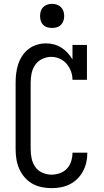

<svg xmlns="http://www.w3.org/2000/svg" viewBox="-20 -968 540 996"><path d="M247 8Q221 8 195 2.5Q169 -3 146.5 -16Q124 -29 107 -49Q90 -69 79.5 -93Q69 -117 65 -143Q61 -169 61 -195V-540Q61 -564 64 -588Q67 -612 74.5 -635Q82 -658 95.5 -678.5Q109 -699 128.5 -714Q148 -729 171.5 -736Q195 -743 219 -743Q240 -743 260.5 -737.5Q281 -732 299 -720.5Q317 -709 331 -693.5Q345 -678 356 -660V-735H431V-554H356Q356 -577 348 -598.5Q340 -620 325.5 -637Q311 -654 290 -663.5Q269 -673 246 -673Q222 -673 199.5 -662.5Q177 -652 163 -632Q149 -612 144 -588Q139 -564 139 -540V-195Q139 -171 144 -146.5Q149 -122 163 -102Q177 -82 200 -72Q223 -62 247 -62Q269 -62 290.5 -69.5Q312 -77 327 -93Q342 -109 349 -131Q356 -153 356 -175V-176H433V-174Q433 -149 427.5 -125Q422 -101 410.5 -79.5Q399 -58 381.5 -40.5Q364 -23 342 -12Q320 -1 296 3.5Q272 8 247 8ZM250 -823Q237 -823 225 -826.5Q213 -830 204 -839Q195 -848 191.5 -860Q188 -872 188 -885Q188 -898 191.5 -910Q195 -922 204 -931Q213 -940 225 -944Q237 -948 250 -948Q263 -948 275 -944Q287 -940 296 -931Q305 -922 309 -910Q313 -898 313 -885Q313 -872 309 -860Q305 -848 296 -839Q287 -830 275 -826.5Q263 -823 250 -823Z"/></svg>

Font: Iosevka Curly Slab
Style: Regular
Weight: 400
Monospace: yes
Designer: Belleve Invis
Foundry: Belleve Invis
Version: Version 22.1.2; ttfautohint (v1.8.4)